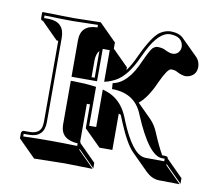

<svg xmlns="http://www.w3.org/2000/svg" viewBox="-62 -515 737 645"><g transform="rotate(10 306.5 -192.0)"><path d="M346.7 -15.6H302.7L246.1 -71.8V-153.3Q240.7 -153.3 235.4 -153.3V-24.9Q237.3 -21.5 237.8 -19L294.4 37.6V56.6L237.8 0L237.3 1Q237.8 2.9 237.8 3.9L292.5 58.6Q291 58.6 196.8 56.6L92.8 58.6L36.1 2L34.2 0V-19Q36.1 -25.9 42 -26.9H61Q99.1 -26.9 103 -56.6Q103.5 -63 104 -68.8V-345.2H98.6L42 -401.9Q38.1 -402.3 36.1 -404.3Q34.2 -407.2 34.2 -410.2V-429.2L36.1 -431.2Q37.1 -431.2 140.1 -429.2L233.9 -431.2L235.8 -429.2L292.5 -372.6V-353.5Q292.5 -352.5 292.5 -351.6L346.7 -297.4V-288.1Q361.3 -307.1 377 -341.8Q409.2 -411.1 434.6 -429.7Q452.1 -441.4 471.2 -441.9Q500 -441.4 514.2 -427.2L570.8 -371.1Q582 -358.4 582.5 -340.3Q582.5 -314.9 559.6 -305.2Q552.2 -302.7 545.4 -302.2Q532.7 -302.7 515.6 -311.5Q508.8 -316.4 493.7 -316.4Q481.9 -314.9 459.5 -266.6Q435.1 -210.4 406.2 -187.5L454.6 -139.2Q470.2 -123 479.5 -100.6Q498.5 -55.2 514.6 -26.9Q515.1 -26.9 515.6 -26.9H523.9Q530.3 -26.4 533.2 -24.4Q534.7 -21.5 535.2 -19L591.8 37.6V56.6L535.2 0L533.2 1.5Q535.2 3.9 536.6 5.9L589.4 58.6L516.6 57.6Q493.2 56.2 473.1 36.6L416.5 -20Q392.1 -44.9 363.8 -112.8Q356.9 -128.9 354 -136.7Q350.1 -138.2 346.7 -139.6ZM235.4 -244.1H246.1V-335.4Q235.8 -324.2 235.4 -301.3ZM279.8 -82V-210L293.5 -205.6Q340.3 -189.5 363.3 -140.1Q367.7 -130.9 373 -116.7Q414.6 -17.1 453.6 -9.8Q457.5 -9.3 460 -8.8L524.9 -8.3V-17.1H523.9H516.1Q470.7 -17.1 416 -147.5Q414.1 -151.9 413.6 -153.3Q386.2 -216.8 310.1 -216.8L308.6 -236.8Q359.9 -246.1 394 -327.1Q412.6 -367.7 420.4 -375.5Q429.2 -382.8 437 -382.8Q455.1 -382.3 464.4 -376.5Q480 -369.1 488.8 -369.1Q508.8 -369.1 515.1 -389.2Q516.1 -393.6 516.1 -397Q513.7 -431.2 471.2 -432.1Q433.6 -432.1 398.9 -364.3Q393.6 -353.5 386.2 -337.9Q356.4 -272 317.9 -250.5Q305.7 -244.1 293 -239.7L279.8 -236.3V-344.2H255.9V-233.9H168.9V-357.9Q168.9 -410.2 223.1 -412.1Q225.1 -412.1 226.1 -412.1V-420.9Q172.9 -419.4 140.1 -418.9Q108.9 -418.9 43.9 -420.9V-412.1H61Q113.3 -410.2 113.8 -357.9V-68.8Q113.8 -18.1 63 -17.1Q62 -17.1 61 -17.1H43.9V-8.3Q108.9 -10.3 140.1 -9.8Q173.8 -9.8 228 -8.3V-17.1Q170.4 -20 168.9 -68.8V-220.2H179.2Q218.8 -219.7 247.6 -215.8L255.9 -214.8V-82Z"/></g></svg>

Font: Linux Biolinum Shadow O
Style: Regular
Weight: 400
Designer: Philipp H. Poll
Foundry: Philipp H. Poll
Version: Version 1.0.4